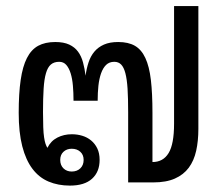

<svg xmlns="http://www.w3.org/2000/svg" viewBox="-20 -590 704 621"><path d="M250.5 -72.8Q250.5 -89.4 239.7 -99.1Q229 -108.9 211.9 -108.9Q195.8 -108.9 185.3 -99.1Q174.8 -89.4 174.8 -72.8Q174.8 -55.7 185.3 -45.4Q195.8 -35.2 211.9 -35.2Q229 -35.2 239.7 -45.4Q250.5 -55.7 250.5 -72.8ZM217.8 -264.2Q217.8 -290 215.8 -312.7Q213.9 -335.4 208.5 -352.8Q203.1 -370.1 194.3 -380.1Q185.5 -390.1 171.4 -390.1Q154.8 -390.1 144.5 -381.3Q134.3 -372.6 128.7 -353.3Q123 -334 121.1 -303Q119.1 -272 119.1 -227.5Q119.1 -198.2 119.9 -178.5Q120.6 -158.7 122.6 -145.8Q124.5 -132.8 127.2 -125Q129.9 -117.2 133.3 -111.8Q144.5 -134.3 165.5 -145Q186.5 -155.8 212.4 -155.8Q230 -155.8 246.1 -150.9Q262.2 -146 274.7 -135.7Q287.1 -125.5 294.7 -109.9Q302.2 -94.2 302.2 -72.8Q302.2 -34.2 277.8 -12Q253.4 10.3 206.1 10.3Q168 10.3 137.2 -2.7Q106.4 -15.6 85 -43.9Q63.5 -72.3 52 -116.9Q40.5 -161.6 40.5 -225.1Q40.5 -288.1 46.9 -331.5Q53.2 -375 67.1 -402.3Q81.1 -429.7 103.5 -441.9Q126 -454.1 158.7 -454.1Q186 -454.1 203.9 -445.8Q221.7 -437.5 232.4 -422.9Q243.2 -408.2 248.5 -388.2Q253.9 -368.2 256.8 -345.2Q259.8 -368.2 266.4 -388.2Q272.9 -408.2 285.2 -422.9Q297.4 -437.5 316.2 -445.8Q335 -454.1 362.3 -454.1Q395 -454.1 416.3 -441.9Q437.5 -429.7 450.2 -402.3Q462.9 -375 468 -331.5Q473.1 -288.1 473.1 -225.1V-65.9Q507.8 -65.9 525.4 -95Q543 -124 543 -189.9V-570.3H621.6V-172.9Q621.6 -134.3 614.5 -102.3Q607.4 -70.3 590.6 -47.6Q573.7 -24.9 545.7 -12.5Q517.6 0 475.6 0H394.5V-227.5Q394.5 -272 392.6 -303Q390.6 -334 385.5 -353.3Q380.4 -372.6 371.8 -381.3Q363.3 -390.1 349.6 -390.1Q333.5 -390.1 323.2 -380.1Q313 -370.1 306.9 -352.8Q300.8 -335.4 298.3 -312.7Q295.9 -290 295.9 -264.2Z"/></svg>

Font: Noto Sans Southeast Asian
Style: Regular
Weight: 400
Designer: Monotype Design Team
Foundry: Monotype Imaging Inc.
Version: Version 1.06 uh; ttfautohint (v1.4.1)